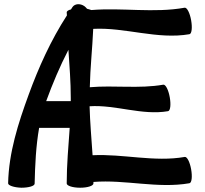

<svg xmlns="http://www.w3.org/2000/svg" viewBox="-20 -858 957 898"><path d="M142 1C144 -86 148 -174 163 -260H306C300 -173 292 -87 292 0C292 11 320 20 355 20C390 20 417 11 417 0C417 -3 417 -5 417 -7C566 -19 718 25 866 -1C877 -3 880 -32 874 -66C868 -100 855 -126 844 -124C702 -99 556 -139 413 -132C408 -208 401 -285 399 -361C521 -369 644 -317 766 -338C777 -340 780 -369 774 -403C768 -437 755 -463 744 -462C631 -442 514 -460 400 -450C402 -541 412 -632 416 -723C565 -731 716 -672 866 -698C877 -700 880 -729 874 -763C868 -797 855 -823 844 -822C700 -796 552 -823 407 -811C402 -813 395 -815 387 -817C384 -821 380 -825 375 -829C355 -843 330 -841 319 -825C317 -821 314 -818 312 -814C300 -811 292 -806 292 -800C292 -795 293 -790 293 -786C218 -670 161 -544 114 -415C65 -281 21 -144 18 -1C17 9 45 19 80 20C114 20 142 12 142 1ZM196 -385C226 -467 260 -548 300 -625C305 -550 311 -475 311 -400C311 -395 311 -390 311 -385H196Z"/></svg>

Font: Nupuram
Style: Bold
Weight: 700
Designer: Santhosh Thottingal (santhosh.thottingal@gmail.com)
Foundry: SMC
Version: Version 1.000